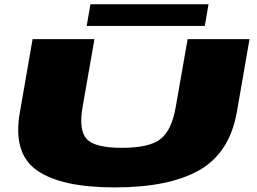

<svg xmlns="http://www.w3.org/2000/svg" viewBox="-20 -854 1177 878"><path d="M505 3Q752 3 890.8 -75.5Q1029.5 -154 1063 -341L1121 -675H838L783.5 -364Q765.5 -259 714.5 -218.5Q663.5 -178 537.5 -178Q412.5 -178 376 -219Q339.5 -260 357.5 -364L412 -675H129L71 -341Q37.5 -154 148.2 -75.5Q259 3 505 3ZM376.5 -735.5H916.5L933.5 -834.5H393.5Z"/></svg>

Font: Anybody ExtraExpanded Black
Style: Italic
Weight: 900
Width: 8
Italic angle: -10°
Version: Version 1.113;gftools[0.9.25]